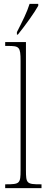

<svg xmlns="http://www.w3.org/2000/svg" viewBox="-20 -979 243 999"><path d="M68 -812V-799H73C111 -846 160 -914 179 -949V-959H134C120 -914 98 -871 68 -812ZM7 0H196V-20H192C119 -20 115 -24 115 -94V-760H7V-740H20C80 -740 87 -736 87 -662V-94C87 -24 83 -20 10 -20H7Z"/></svg>

Font: Noto Serif Sinhala ExtraCondensed Thin
Style: Regular
Weight: 100
Width: 2
Designer: Jelle Bosma - Monotype Design Team
Foundry: Monotype Imaging Inc.
Version: Version 2.007